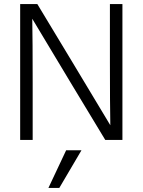

<svg xmlns="http://www.w3.org/2000/svg" viewBox="-20 -694 707 952"><path d="M142 0H80V-674H165L337 -389L527 -73Q525 -177 525 -388V-674H587V0H502L331 -283L140 -601Q142 -493 142 -285ZM274 238H220L308 51H384Z"/></svg>

Font: Hind Madurai Light
Style: Regular
Weight: 300
Designer: Jyotish Sonowal
Foundry: Indian Type Foundry
Version: Version 1.001;PS 1.0;hotconv 1.0.86;makeotf.lib2.5.63406; tt